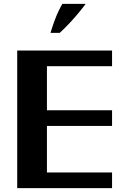

<svg xmlns="http://www.w3.org/2000/svg" viewBox="-20 -981 662 1001"><path d="M69.7 0V-717.6H564.2V-635.8H94.4L224.7 -712.1V-329L137.9 -406.2H564.2V-324.4H113.6L224.7 -403.6V-4.6L137.9 -81.8H564.2V0ZM243.2 -809.6Q254.4 -846.2 264.6 -873.8Q274.7 -901.3 284.9 -922.5Q295 -943.7 305.1 -960.9H426.6Q414.8 -944.3 394.3 -919.3Q373.8 -894.2 347.4 -865.6Q321.1 -836.9 291.5 -809.6Z"/></svg>

Font: Russolo 10pt ExtraLight
Style: Regular
Weight: 200
Designer: Micah Stupak-Hahn
Version: Version 1.000